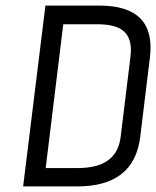

<svg xmlns="http://www.w3.org/2000/svg" viewBox="-20 -669 560 689"><path d="M518 -463C533 -587 473 -649 336 -649H143L63 0H257C393 0 468 -59 483 -176ZM448 -464 413 -178C404 -103 353 -66 260 -66H144L207 -582H327C401 -582 461 -563 448 -464Z"/></svg>

Font: Gamestation Condensed
Style: Italic
Weight: 400
Width: 3
Designer: Jonas Hecksher
Foundry: Jonas Hecksher, Playtypeª, e-types AS
Version: Version 1.003